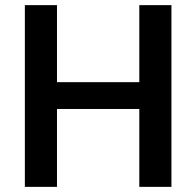

<svg xmlns="http://www.w3.org/2000/svg" viewBox="-20 -727 764 747"><path d="M76.7 -707H201.7V-407.3H522V-707H647V0H522V-303H201.7V0H76.7Z"/></svg>

Font: Asta Sans Light
Style: Regular
Weight: 300
Designer: 42dot
Version: Version 1.000